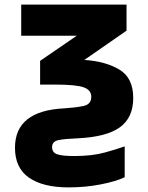

<svg xmlns="http://www.w3.org/2000/svg" viewBox="-20 -573 640 833"><path d="M521 196V62Q491 73 435.5 88.5Q380 104 302 104Q251 104 228.5 96.5Q206 89 206 65Q206 40 235 34.5Q264 29 318 27Q443 21 500.5 -21Q558 -63 558 -148Q558 -235 498 -271Q438 -307 346 -313L529 -440V-553H72V-418H313L154 -309V-206H221Q308 -206 342 -194.5Q376 -183 376 -153Q376 -120 341.5 -113Q307 -106 260 -103Q45 -93 45 68Q45 156 106 198Q167 240 277 240Q351 240 417 227Q483 214 521 196Z"/></svg>

Font: Noto Sans Mono UI ExtraBold
Style: Regular
Weight: 800
Designer: Monotype Design team
Foundry: Monotype Imaging Inc.
Version: 1.000